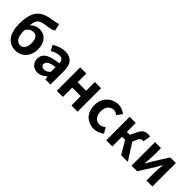

<svg xmlns="http://www.w3.org/2000/svg" viewBox="210 -2028 3242 3242"><g transform="rotate(45 1831.5 -407.0)"><path d="M191 -346C232 -405 279 -425 322 -425C391 -425 432 -378 432 -274C432 -171 391 -106 323 -106C239 -106 191 -175 191 -313ZM533 -828C498 -812 470 -804 404 -795C194 -766 51 -694 51 -347C51 -118 150 14 325 14C471 14 583 -100 583 -274C583 -443 486 -534 365 -534C300 -534 238 -507 196 -457C212 -627 269 -636 434 -659C483 -666 532 -677 561 -700Z M848 14C912 14 968 -18 1017 -60H1020L1031 0H1151V-327C1151 -489 1078 -574 936 -574C848 -574 768 -541 702 -500L755 -403C807 -433 857 -456 909 -456C978 -456 1002 -414 1004 -359C779 -335 682 -272 682 -152C682 -57 748 14 848 14ZM896 -101C853 -101 822 -120 822 -164C822 -214 868 -251 1004 -269V-156C969 -121 938 -101 896 -101Z M1301 0H1447V-223H1651V0H1798V-560H1651V-351H1447V-560H1301Z M2193 14C2255 14 2323 -7 2376 -54L2318 -151C2287 -125 2249 -106 2209 -106C2128 -106 2070 -174 2070 -279C2070 -385 2128 -454 2213 -454C2245 -454 2271 -441 2299 -417L2369 -512C2328 -547 2275 -574 2206 -574C2054 -574 1920 -466 1920 -279C1920 -94 2038 14 2193 14Z M2809 -295 2843 -372C2866 -426 2889 -434 2917 -434C2925 -434 2931 -432 2937 -430L2961 -566C2949 -571 2934 -574 2919 -574C2844 -574 2794 -551 2750 -455L2699 -347H2628V-560H2482V0H2628V-231H2702L2838 0H2998Z M3087 0H3221L3385 -259C3403 -292 3433 -344 3452 -377H3456C3450 -307 3443 -233 3443 -176V0H3585V-560H3451L3287 -300C3270 -267 3239 -216 3220 -183H3216C3221 -252 3229 -327 3229 -383V-560H3087Z"/></g></svg>

Font: Noto Sans CJK JP Bold
Style: Regular
Weight: 700
Designer: Ryoko NISHIZUKA (kana & ideographs); Paul D. Hunt (Latin, Greek & Cyrillic); Wenlong ZHANG (bopomofo); Sandoll Communica
Foundry: Adobe Systems Incorporated
Version: Version 1.004;PS 1.004;hotconv 1.0.82;makeotf.lib2.5.63406